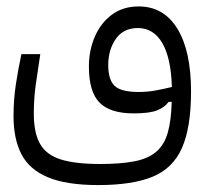

<svg xmlns="http://www.w3.org/2000/svg" viewBox="-20 -354 626 582"><path d="M277.8 207Q181.2 207 125 183.3Q68.8 159.7 44.9 113.3Q21 66.9 21 -1.5Q21 -52.2 28.3 -99.6Q35.6 -147 44.9 -189.9H102.1Q95.2 -144.5 88.9 -100.8Q82.5 -57.1 82.5 -9.8Q82.5 49.3 101.6 82.5Q120.6 115.7 164.6 129.4Q208.5 143.1 283.7 143.1Q346.2 143.1 387.5 135Q428.7 127 453.6 106Q478 85 488.5 48.3Q499 11.7 500.5 -45.4L490.7 -44.9Q480 -29.3 457 -19.8Q434.1 -10.3 384.8 -10.3Q314 -10.3 281.7 -43Q249.5 -75.7 249.5 -152.3Q249.5 -201.7 267.6 -243.2Q285.6 -284.7 319.3 -309.6Q353 -334.5 400.4 -334.5Q476.1 -334.5 517.6 -267.1Q559.1 -199.7 559.1 -77.1Q559.1 32.2 531.7 94.2Q504.4 156.2 442.9 181.6Q381.3 207 277.8 207ZM501 -90.3Q498.5 -178.2 471.9 -223.6Q445.3 -269 397.9 -269Q354 -269 331.1 -236.1Q308.1 -203.1 308.1 -156.7Q308.1 -112.3 327.4 -93.8Q346.7 -75.2 400.9 -75.2Q426.8 -75.2 451.9 -79.8Q477.1 -84.5 501 -90.3Z"/></svg>

Font: CaskaydiaMono NF Light
Style: Regular
Weight: 300
Designer: Aaron Bell
Foundry: Saja Typeworks
Version: Version 2111.001; ttfautohint (v1.8.4);Nerd Fonts 3.1.1